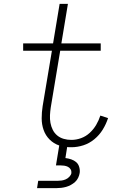

<svg xmlns="http://www.w3.org/2000/svg" viewBox="-20 -755 640 995"><path d="M172 220 178 182H278Q289 182 299.5 180.5Q310 179 320.5 174.5Q331 170 339.5 161Q348 152 350 142Q351 131 346 122.5Q341 114 332 109.5Q323 105 312.5 103.5Q302 102 291 102H270L287 -1Q258 -11 237 -32Q216 -53 206 -81.5Q196 -110 196 -141.5Q196 -173 201 -205L249 -492H100V-530H255L289 -735H332L298 -530H502V-492H292L243 -198Q240 -178 239 -157.5Q238 -137 241.5 -118Q245 -99 253.5 -82Q262 -65 276.5 -53Q291 -41 310 -35.5Q329 -30 350 -30Q375 -30 400 -39Q425 -48 445 -66.5Q465 -85 478.5 -108Q492 -131 500 -156L540 -143Q530 -112 512.5 -83.5Q495 -55 469 -33.5Q443 -12 412 -2Q381 8 350 8Q344 8 339 8Q334 8 328 7L319 64Q335 66 349.5 71Q364 76 375 85.5Q386 95 390.5 110.5Q395 126 393 141Q391 154 385 166.5Q379 179 369 188Q359 197 347 203.5Q335 210 322.5 213.5Q310 217 297 218.5Q284 220 272 220Z"/></svg>

Font: Iosevka Curly Slab XLtEx
Style: Italic
Weight: 200
Width: 7
Italic angle: -9°
Monospace: yes
Designer: Belleve Invis
Foundry: Belleve Invis
Version: Version 11.1.0; ttfautohint (v1.8.3)